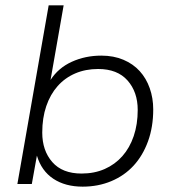

<svg xmlns="http://www.w3.org/2000/svg" viewBox="-20 -688 648 718"><path d="M289 10Q224 10 179.5 -19.5Q135 -49 118 -106L99 0H45L162 -668H218L169 -389Q198 -434 248.5 -457Q299 -480 359 -480Q405 -480 441.5 -464.5Q478 -449 502.5 -422Q527 -395 540 -358Q553 -321 553 -279Q553 -213 533.5 -159.5Q514 -106 479.5 -68.5Q445 -31 396 -10.5Q347 10 289 10ZM285 -39Q333 -39 371.5 -56Q410 -73 437.5 -104Q465 -135 480 -179Q495 -223 495 -277Q495 -344 457 -387Q419 -430 347 -430Q300 -430 261.5 -413.5Q223 -397 195.5 -366Q168 -335 153 -291Q138 -247 138 -192Q138 -125 175.5 -82Q213 -39 285 -39Z"/></svg>

Font: Celebes Light
Style: Italic
Weight: 300
Italic angle: -10°
Designer: Anugrah Pasau
Foundry: Lafontype
Version: Version 1.000; ttfautohint (v1.8.4)